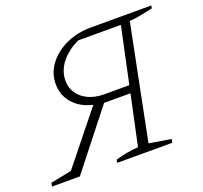

<svg xmlns="http://www.w3.org/2000/svg" viewBox="-133 -777 963 909"><g transform="rotate(-20 348.5 -322.5)"><path d="M-19 0 -16 -18 90 -39 297 -297Q235 -311 199 -352Q163 -393 163 -449Q163 -504 196.5 -548.5Q230 -593 286.5 -619Q343 -645 414 -645H716L713 -631Q675 -623 647.5 -617.5Q620 -612 595 -611L480 -36L590 -18L587 0H309L312 -15Q369 -32 427 -36L481 -288H348L121 0ZM364 -326H489L549 -608H335Q278 -582 245 -540Q212 -498 212 -450Q212 -394 254 -360Q296 -326 364 -326Z"/></g></svg>

Font: Piazzolla SC ExtraLight
Style: Italic
Weight: 200
Italic angle: -11.3°
Designer: Juan Pablo del Peral
Foundry: Huerta Tipografica
Version: Version 1.330